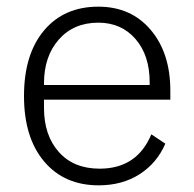

<svg xmlns="http://www.w3.org/2000/svg" viewBox="-20 -544 583 576"><path d="M276 12Q173 12 112.5 -59.5Q52 -131 52 -256Q52 -381 112 -452.5Q172 -524 275 -524Q373 -524 432 -454.5Q491 -385 491 -272V-245H112V-220Q112 -138 156.5 -88Q201 -38 279 -38Q391 -38 434 -141L476 -113Q451 -55 399 -21.5Q347 12 276 12ZM275 -476Q201 -476 156.5 -425.5Q112 -375 112 -294V-289H429V-297Q429 -378 386.5 -427Q344 -476 275 -476Z"/></svg>

Font: IBM Plex Sans Light
Style: Regular
Weight: 300
Designer: Mike Abbink, Paul van der Laan, Pieter van Rosmalen
Foundry: Bold Monday
Version: Version 3.0